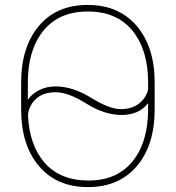

<svg xmlns="http://www.w3.org/2000/svg" viewBox="-20 -741 706 771"><path d="M92.3 -280.8Q97.2 -157.7 159.7 -86.9Q222.2 -16.1 335.9 -16.1Q449.7 -16.1 512.2 -93Q574.7 -169.9 574.7 -302.2V-326.7Q537.6 -279.3 468.8 -279.3Q399.4 -279.3 326.7 -325Q253.9 -370.6 204.1 -370.6Q154.3 -370.6 125.7 -345Q97.2 -319.3 92.3 -280.8ZM574.7 -381.8V-409.7Q574.7 -540.5 512 -617.7Q449.2 -694.8 333 -694.8Q216.8 -694.8 154.3 -617.7Q91.8 -540.5 91.8 -409.7V-340.3Q108.9 -365.2 138.2 -379.6Q167.5 -394 203.6 -394Q271.5 -394 345.7 -348.4Q419.9 -302.7 464.8 -302.7Q509.8 -302.7 538.3 -325.4Q566.9 -348.1 574.7 -381.8ZM601.1 -302.2Q601.1 -158.2 529.5 -74Q458 10.3 333 10.3Q208 10.3 136.5 -74Q64.9 -158.2 64.9 -302.2V-408.7Q64.9 -552.2 136 -636.7Q207 -721.2 332 -721.2Q457 -721.2 529.1 -636.7Q601.1 -552.2 601.1 -408.7Z"/></svg>

Font: Roboto-Thin
Style: Regular
Weight: 250
Designer: Google
Version: Version 1.100141; 2013; ttfautohint (v0.94.14-c901) -l 8 -r 